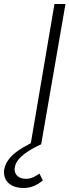

<svg xmlns="http://www.w3.org/2000/svg" viewBox="-100 -720 347 959"><path d="M172 -700 54 -5C41 2 27 10 13 18C-34 46 -71 80 -79 127C-80 132 -80 137 -80 141C-80 181 -51 219 19 219C58 219 91 201 114 181L97 147C78 160 57 173 32 173C30 173 29 173 27 173C-8 172 -27 152 -27 125C-27 122 -26 119 -26 116C-18 63 54 25 107 0L106 -1L227 -700Z"/></svg>

Font: Jost Light
Style: Italic
Weight: 300
Italic angle: -5°
Version: Version 3.710